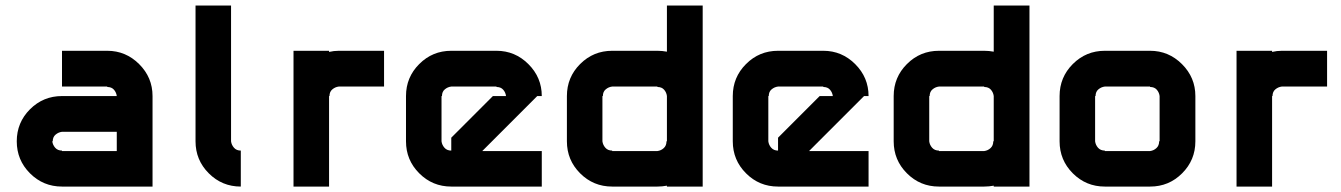

<svg xmlns="http://www.w3.org/2000/svg" viewBox="-20 -687 4939 707"><path d="M541.7 0H208.3Q139.2 0 90.4 -48.8Q41.7 -97.5 41.7 -166.7Q41.7 -235.8 90.4 -284.6Q139.2 -333.3 208.3 -333.3H410Q408.3 -346.7 399.6 -356.7Q390.8 -366.7 375 -366.7V-368.3H208.3V-500H375Q443.3 -500 492.5 -450.8Q541.7 -401.7 541.7 -333.3ZM410 -130.8V-201.7H208.3Q195 -200 184.6 -191.2Q174.2 -182.5 174.2 -166.7H172.5Q174.2 -153.3 183.3 -142.9Q192.5 -132.5 208.3 -132.5V-130.8Z M830.8 -166.7Q832.5 -153.3 841.7 -142.9Q850.8 -132.5 866.7 -132.5V0Q797.5 0 748.8 -48.8Q700 -97.5 700 -166.7V-666.7H830.8Z M1227.5 -500H1394.2V-368.3H1227.5Q1214.2 -366.7 1203.8 -357.9Q1193.3 -349.2 1193.3 -333.3H1191.7V0H1060.8V-500H1191.7V-495.8Q1209.2 -500 1227.5 -500Z M1755.8 -130.8H1975V0H1641.7Q1572.5 0 1523.8 -48.8Q1475 -97.5 1475 -166.7V-333.3Q1475 -402.5 1523.8 -451.2Q1572.5 -500 1641.7 -500H1808.3Q1876.7 -500 1925.8 -450.8Q1975 -401.7 1975 -333.3H1958.3L1791.7 -166.7ZM1641.7 -132.5V-180L1795 -333.3H1843.3Q1841.7 -346.7 1832.9 -356.7Q1824.2 -366.7 1808.3 -366.7V-368.3H1641.7Q1628.3 -366.7 1617.9 -357.9Q1607.5 -349.2 1607.5 -333.3H1605.8V-166.7Q1607.5 -153.3 1616.7 -142.9Q1625.8 -132.5 1641.7 -132.5Z M2400.8 -130.8Q2414.2 -132.5 2424.2 -141.7Q2434.2 -150.8 2434.2 -166.7H2435.8V-333.3Q2434.2 -346.7 2425.4 -356.7Q2416.7 -366.7 2400.8 -366.7V-368.3H2234.2Q2220.8 -366.7 2210.4 -357.9Q2200 -349.2 2200 -333.3H2198.3V-166.7Q2200 -153.3 2209.2 -142.9Q2218.3 -132.5 2234.2 -132.5V-130.8ZM2400.8 0H2234.2Q2165 0 2116.2 -48.8Q2067.5 -97.5 2067.5 -166.7V-333.3Q2067.5 -402.5 2116.2 -451.2Q2165 -500 2234.2 -500H2400.8Q2418.3 -500 2435.8 -496.7V-666.7H2567.5V0H2435.8V-3.3Q2418.3 0 2400.8 0Z M2959.2 -130.8H3178.3V0H2845Q2775.8 0 2727.1 -48.8Q2678.3 -97.5 2678.3 -166.7V-333.3Q2678.3 -402.5 2727.1 -451.2Q2775.8 -500 2845 -500H3011.7Q3080 -500 3129.2 -450.8Q3178.3 -401.7 3178.3 -333.3H3161.7L2995 -166.7ZM2845 -132.5V-180L2998.3 -333.3H3046.7Q3045 -346.7 3036.2 -356.7Q3027.5 -366.7 3011.7 -366.7V-368.3H2845Q2831.7 -366.7 2821.2 -357.9Q2810.8 -349.2 2810.8 -333.3H2809.2V-166.7Q2810.8 -153.3 2820 -142.9Q2829.2 -132.5 2845 -132.5Z M3604.2 -130.8Q3617.5 -132.5 3627.5 -141.7Q3637.5 -150.8 3637.5 -166.7H3639.2V-333.3Q3637.5 -346.7 3628.8 -356.7Q3620 -366.7 3604.2 -366.7V-368.3H3437.5Q3424.2 -366.7 3413.8 -357.9Q3403.3 -349.2 3403.3 -333.3H3401.7V-166.7Q3403.3 -153.3 3412.5 -142.9Q3421.7 -132.5 3437.5 -132.5V-130.8ZM3604.2 0H3437.5Q3368.3 0 3319.6 -48.8Q3270.8 -97.5 3270.8 -166.7V-333.3Q3270.8 -402.5 3319.6 -451.2Q3368.3 -500 3437.5 -500H3604.2Q3621.7 -500 3639.2 -496.7V-666.7H3770.8V0H3639.2V-3.3Q3621.7 0 3604.2 0Z M4215 -130.8Q4228.3 -132.5 4238.3 -141.7Q4248.3 -150.8 4248.3 -166.7H4250V-333.3Q4248.3 -346.7 4239.6 -356.7Q4230.8 -366.7 4215 -366.7V-368.3H4048.3Q4035 -366.7 4024.6 -357.9Q4014.2 -349.2 4014.2 -333.3H4012.5V-166.7Q4014.2 -153.3 4023.3 -142.9Q4032.5 -132.5 4048.3 -132.5V-130.8ZM4215 0H4048.3Q3979.2 0 3930.4 -48.8Q3881.7 -97.5 3881.7 -166.7V-333.3Q3881.7 -402.5 3930.4 -451.2Q3979.2 -500 4048.3 -500H4215Q4283.3 -500 4332.5 -450.8Q4381.7 -401.7 4381.7 -333.3V-166.7Q4381.7 -97.5 4332.9 -48.8Q4284.2 0 4215 0Z M4700 -500H4866.7V-368.3H4700Q4686.7 -366.7 4676.2 -357.9Q4665.8 -349.2 4665.8 -333.3H4664.2V0H4533.3V-500H4664.2V-495.8Q4681.7 -500 4700 -500Z"/></svg>

Font: 0xA000-Squareish
Style: Squareish-Bold
Weight: 700
Version: Version 0.1